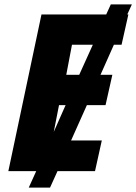

<svg xmlns="http://www.w3.org/2000/svg" viewBox="-20 -780 621 875"><path d="M18 0 169 -714H464L485 -760H581L560 -714H565L534 -576H499L438 -439H492L461 -301H376L304 -140H444L413 0H242L208 75H111L145 0ZM282 -439H341L403 -576H308ZM249 -301 225 -179 279 -301Z"/></svg>

Font: Noto Sans Disp ExtBd
Style: Italic
Weight: 800
Italic angle: -12°
Designer: Monotype Design Team
Foundry: Monotype Imaging Inc.
Version: Version 2.000;GOOG;noto-source:20170915:90ef993387c0